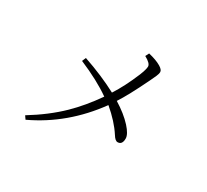

<svg xmlns="http://www.w3.org/2000/svg" viewBox="-147 -980 1293 1200"><g transform="rotate(30 500.0 -380.5)"><path d="M506.3 -378.9Q414.1 -443.8 274.4 -502.9L286.1 -530.8Q424.8 -483.4 535.2 -424.8Q585 -501.5 630.4 -610.8Q649.4 -658.2 649.4 -678.2Q649.4 -701.2 601.1 -727.1L614.3 -752.9Q671.9 -739.3 704.6 -719.7Q732.4 -703.1 732.4 -687Q732.4 -673.3 723.6 -653.8Q716.8 -641.1 703.1 -609.9Q632.3 -462.9 587.4 -395Q663.6 -348.1 710.9 -296.4Q753.4 -249.5 753.4 -218.8Q753.4 -173.8 720.2 -173.8Q702.6 -173.8 683.6 -205.1Q638.2 -275.9 555.2 -346.2Q391.6 -120.1 152.3 -7.8L136.2 -30.8Q263.2 -108.4 354.5 -197.3Q432.6 -273.4 506.3 -378.9Z"/></g></svg>

Font: I.Ming
Style: Regular
Weight: 400
Designer: Ichiten Fonts Project
Version: Version 6.11; Dec 27, 2019